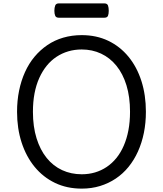

<svg xmlns="http://www.w3.org/2000/svg" viewBox="-20 -1098 965 1137"><path d="M464 19Q376 19 305.5 -15Q235 -49 185 -110Q135 -171 108 -254Q81 -337 81 -436Q81 -502 93 -561Q105 -620 128 -671Q151 -722 184.5 -762Q218 -802 260.5 -831Q303 -860 354.5 -875Q406 -890 464 -890Q551 -890 621 -856.5Q691 -823 741 -762Q791 -701 817.5 -618Q844 -535 844 -436Q844 -370 832 -311Q820 -252 797 -201Q774 -150 741 -109.5Q708 -69 665.5 -40.5Q623 -12 572.5 3.5Q522 19 464 19ZM464 -66Q506 -66 543 -77Q580 -88 612 -109.5Q644 -131 669.5 -162.5Q695 -194 713 -235.5Q731 -277 740.5 -327Q750 -377 750 -436Q750 -524 729 -592.5Q708 -661 669.5 -708.5Q631 -756 578.5 -780.5Q526 -805 464 -805Q422 -805 384.5 -794Q347 -783 314.5 -761.5Q282 -740 256.5 -708.5Q231 -677 212.5 -636Q194 -595 184.5 -545Q175 -495 175 -436Q175 -348 196.5 -279Q218 -210 256.5 -162.5Q295 -115 348 -90.5Q401 -66 464 -66ZM329 -993Q312 -993 307 -1004.5Q302 -1016 302 -1034Q302 -1053 307 -1065.5Q312 -1078 329 -1078H597Q615 -1078 619.5 -1065.5Q624 -1053 624 -1034Q624 -1016 619.5 -1004.5Q615 -993 597 -993Z"/></svg>

Font: Playwrite GB S
Style: Regular
Weight: 400
Designer: Veronika Burian, José Scaglione
Foundry: TypeTogether
Version: Version 1.000